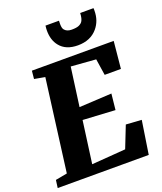

<svg xmlns="http://www.w3.org/2000/svg" viewBox="-196 -1094 1018 1204"><g transform="rotate(-20 313.5 -491.5)"><path d="M-15.6 -51.8 62.5 -66.4 142.6 -680.7 71.8 -693.4 77.1 -747.1H623L605.5 -566.4H497.1L480.5 -675.8L314.9 -688.5L279.8 -430.2L496.6 -441.9L485.4 -335.4L270 -347.7L231.9 -66.4L458 -83.5L515.1 -228.5L619.1 -221.7L585 0H-22.5ZM343.8 -983.4 343.3 -961.4Q343.3 -934.6 351.6 -923.8Q367.2 -903.3 400.1 -903.3Q433.1 -903.3 448.7 -910.4Q464.4 -917.5 472.2 -928.7Q483.9 -945.8 485.4 -983.4H574.2Q574.7 -979.5 574.7 -975.1V-966.8Q574.7 -899.9 535.2 -853Q488.3 -797.4 403.8 -797.4Q323.7 -797.4 284.2 -846.7Q251.5 -886.7 251.5 -950.2Q251.5 -962.9 253.9 -983.4Z"/></g></svg>

Font: Merriweather
Style: Heavy Italic
Weight: 900
Italic angle: -7°
Designer: Eben Sorkin
Foundry: Eben Sorkin
Version: Version 1.001